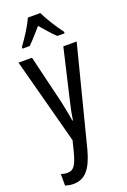

<svg xmlns="http://www.w3.org/2000/svg" viewBox="-187 -825 743 1123"><g transform="rotate(-20 185.0 -263.0)"><path d="M223 -766H146C127 -723 90 -665 54 -616V-606H99C123 -629 154 -665 185 -700C215 -665 243 -632 271 -606H316V-616C283 -660 244 -721 223 -766ZM4 -537 146 -3 129 65C109 141 92 167 53 167C41 167 27 164 14 160V232C32 237 48 240 64 240C137 240 178 191 208 81L366 -537H283L212 -233C201 -188 193 -148 188 -111H184C178 -153 169 -195 161 -233L88 -537Z"/></g></svg>

Font: Noto Sans Gurmukhi UI ExtraCondensed
Style: Regular
Weight: 400
Width: 2
Designer: Jelle Bosma - Monotype Design Team
Foundry: Monotype Imaging Inc.
Version: Version 2.004